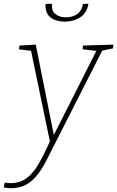

<svg xmlns="http://www.w3.org/2000/svg" viewBox="-71 -763 623 1020"><path d="M-51 233 -46 207Q-39 208 -31.5 209Q-24 210 -17 210Q34 210 69 184.5Q104 159 133 109.5Q162 60 194 -12L94 -493L29 -501L33 -521L119 -526L215 -46L441 -493L368 -501L370 -521L532 -526L529 -506L472 -494L219 4Q197 47 176 88.5Q155 130 129.5 163.5Q104 197 69.5 217Q35 237 -13 237Q-30 237 -51 233ZM273 -648Q227 -648 197.5 -670.5Q168 -693 171 -742L205 -743Q202 -705 223.5 -688Q245 -671 279 -671Q313 -671 338 -687.5Q363 -704 370 -742L399 -743Q390 -693 354.5 -670.5Q319 -648 273 -648Z"/></svg>

Font: Bitter ExtraLight
Style: Italic
Weight: 200
Italic angle: -9°
Designer: Sol Matas, and Bitter project Authors
Foundry: Sol Matas
Version: Version 2.001